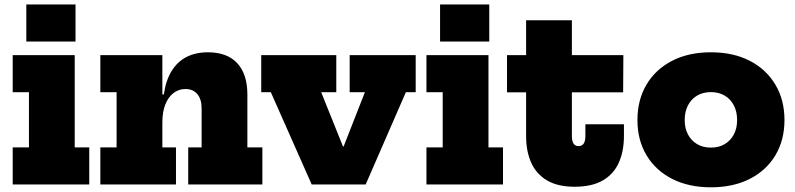

<svg xmlns="http://www.w3.org/2000/svg" viewBox="-20 -806 3476 839"><path d="M306.5 -162H370V0H35.5V-162H106.5V-403H35.5V-565H306.5ZM95 -786.5H310V-624.5H95Z M689.5 -162H749V0H418.5V-162H489.5V-403H418.5V-565H689.5ZM861 -162V-333.5Q861 -372 842.5 -394.5Q824 -417 790 -417Q760.5 -417 737.8 -399.2Q715 -381.5 702.2 -349Q689.5 -316.5 689.5 -271L660 -393.5H696Q704.5 -454.5 729.8 -495.5Q755 -536.5 795 -557Q835 -577.5 888.5 -577.5Q972.5 -577.5 1016.8 -529.8Q1061 -482 1061 -393V-162H1126.5V0H802.5V-162Z M1508 -565H1796.5V-403H1753.5L1578 0H1342L1163.5 -403H1121.5V-565H1449.5V-403H1383.5L1545.5 0L1433 -166H1525L1416.5 0L1574.5 -403H1508Z M2114.5 -162H2178V0H1843.5V-162H1914.5V-403H1843.5V-565H2114.5ZM1903 -786.5H2118V-624.5H1903Z M2479 -211.5Q2479 -189 2486.5 -178.2Q2494 -167.5 2508 -167.5Q2523 -167.5 2530.5 -178.5Q2538 -189.5 2538 -211.5V-263H2706.5V-212.5Q2706.5 -145 2684 -95Q2661.5 -45 2614 -17.5Q2566.5 10 2491 10Q2417 10 2370.2 -17.8Q2323.5 -45.5 2301.2 -95.2Q2279 -145 2279 -211.5V-402.5H2195.5V-565H2279V-717.5H2479V-565H2704L2703 -402.5H2479Z M3086.5 12.5Q2989 12.5 2916.8 -24.5Q2844.5 -61.5 2805 -127.8Q2765.5 -194 2765.5 -281.5Q2765.5 -369.5 2805 -436.2Q2844.5 -503 2916.8 -540.2Q2989 -577.5 3086.5 -577.5Q3184.5 -577.5 3256.5 -540.2Q3328.5 -503 3368.2 -436.2Q3408 -369.5 3408 -281.5Q3408 -194 3368.5 -127.8Q3329 -61.5 3256.8 -24.5Q3184.5 12.5 3086.5 12.5ZM3086.5 -161Q3121 -161 3146.8 -176.2Q3172.5 -191.5 3186.8 -218.5Q3201 -245.5 3201 -281.5Q3201 -318 3186.8 -345.5Q3172.5 -373 3146.8 -388.2Q3121 -403.5 3086.5 -403.5Q3052 -403.5 3026.2 -388.2Q3000.5 -373 2986.2 -345.5Q2972 -318 2972 -281.5Q2972 -245.5 2986.2 -218.5Q3000.5 -191.5 3026.2 -176.2Q3052 -161 3086.5 -161Z"/></svg>

Font: Hepta Slab ExtraLight ExtraBold
Style: Regular
Weight: 800
Version: Version 1.102